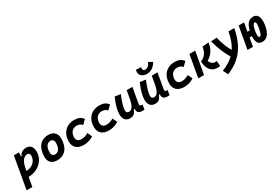

<svg xmlns="http://www.w3.org/2000/svg" viewBox="98 -2222 5653 3880"><g transform="rotate(-30 2924.5 -282.5)"><path d="M123 224.6 160.6 9.8C387.7 4.9 557.1 -148.9 557.1 -351.6C557.1 -463.9 503.4 -527.3 410.2 -527.3C332.5 -527.3 272 -490.2 246.1 -424.3H233.4L238.8 -517.6H119.1L-11.2 224.6ZM183.1 -115.7 195.8 -189.9C224.1 -338.4 294.9 -401.9 360.4 -401.9C399.4 -401.9 421.9 -377.9 421.9 -335C421.9 -212.4 319.8 -119.1 183.1 -115.7Z M831.1 9.8C1012.2 9.8 1119.1 -118.2 1119.1 -335C1119.1 -456.1 1047.4 -527.3 925.8 -527.3C744.6 -527.3 637.7 -397.5 637.7 -177.7C637.7 -60.1 709.5 9.8 831.1 9.8ZM854.5 -115.7C803.7 -115.7 773.9 -148.4 773.9 -203.6C773.9 -328.1 822.8 -401.9 904.8 -401.9C954.1 -401.9 982.9 -369.1 982.9 -314C982.9 -189.5 935.1 -115.7 854.5 -115.7Z M1469.2 -115.7C1397 -115.7 1355 -153.8 1354.5 -220.2C1355 -329.6 1418 -401.9 1514.6 -401.9C1570.8 -401.9 1608.4 -385.3 1640.1 -347.2L1730.5 -434.6C1686 -499.5 1625.5 -527.3 1528.3 -527.3C1341.8 -527.3 1219.2 -397.5 1219.2 -199.7C1219.2 -66.9 1305.2 9.8 1455.1 9.8C1537.1 9.8 1618.7 -17.1 1680.2 -58.1L1630.4 -165.5C1586.4 -135.7 1527.8 -115.7 1469.2 -115.7Z M2055.2 -115.7C1982.9 -115.7 1940.9 -153.8 1940.4 -220.2C1940.9 -329.6 2003.9 -401.9 2100.6 -401.9C2156.7 -401.9 2194.3 -385.3 2226.1 -347.2L2316.4 -434.6C2272 -499.5 2211.4 -527.3 2114.3 -527.3C1927.7 -527.3 1805.2 -397.5 1805.2 -199.7C1805.2 -66.9 1891.1 9.8 2041 9.8C2123 9.8 2204.6 -17.1 2266.1 -58.1L2216.3 -165.5C2172.4 -135.7 2113.8 -115.7 2055.2 -115.7Z M2530.8 10.3C2619.1 10.3 2655.3 -34.7 2683.1 -109.4H2703.6C2697.8 -32.7 2733.9 4.9 2812.5 4.9H2865.7L2885.3 -106.9H2861.8C2825.7 -106.9 2816.4 -120.6 2824.2 -166.5L2885.7 -517.6H2752L2717.8 -325.2V-325.7C2691.4 -189.5 2649.4 -115.2 2577.1 -115.2C2537.6 -115.2 2515.1 -137.7 2515.1 -176.8C2515.1 -246.1 2543.9 -345.2 2609.9 -508.3L2477.1 -527.3C2408.7 -367.7 2379.9 -259.3 2379.9 -164.6C2379.9 -53.7 2434.6 10.3 2530.8 10.3Z M3116.7 10.3C3205.1 10.3 3241.2 -34.7 3269 -109.4H3289.6C3283.7 -32.7 3319.8 4.9 3398.4 4.9H3451.7L3471.2 -106.9H3447.8C3411.6 -106.9 3402.3 -120.6 3410.2 -166.5L3471.7 -517.6H3337.9L3303.7 -325.2V-325.7C3277.3 -189.5 3235.4 -115.2 3163.1 -115.2C3123.5 -115.2 3101.1 -137.7 3101.1 -176.8C3101.1 -246.1 3129.9 -345.2 3195.8 -508.3L3063 -527.3C2994.6 -367.7 2965.8 -259.3 2965.8 -164.6C2965.8 -53.7 3020.5 10.3 3116.7 10.3ZM3272.9 -595.7C3346.2 -595.7 3436.5 -629.9 3501 -743.2L3411.1 -796.4C3383.8 -723.6 3330.6 -687.5 3286.1 -687.5C3248 -687.5 3232.9 -713.9 3232.9 -744.6C3232.9 -755.4 3234.9 -765.1 3237.3 -775.4L3122.6 -780.8C3114.7 -763.2 3110.8 -744.6 3110.8 -727.1C3110.8 -652.8 3178.2 -595.7 3272.9 -595.7Z M3813 -115.7C3740.7 -115.7 3698.7 -153.8 3698.2 -220.2C3698.7 -329.6 3761.7 -401.9 3858.4 -401.9C3914.6 -401.9 3952.1 -385.3 3983.9 -347.2L4074.2 -434.6C4029.8 -499.5 3969.2 -527.3 3872.1 -527.3C3685.5 -527.3 3563 -397.5 3563 -199.7C3563 -66.9 3648.9 9.8 3798.8 9.8C3880.9 9.8 3962.4 -17.1 4023.9 -58.1L3974.1 -165.5C3930.2 -135.7 3871.6 -115.7 3813 -115.7Z M4566.4 9.8C4595.7 9.8 4613.3 7.8 4632.8 3.4L4623 -115.2C4614.3 -115.7 4609.4 -115.2 4603 -115.2C4598.1 -114.7 4592.3 -114.7 4583.5 -114.7C4551.3 -114.7 4493.7 -130.4 4466.8 -213.9C4537.1 -255.4 4640.6 -333 4668.5 -527.3L4519.5 -512.7C4502.4 -393.6 4451.7 -311 4341.8 -267.6C4351.1 -68.4 4451.7 9.8 4566.4 9.8ZM4125 0H4259.3L4350.6 -517.6H4216.3Z M4689 230.5C5016.6 96.2 5188 -127.4 5262.7 -517.6H5127.4C5101.6 -374 5060.5 -256.8 4997.1 -160.6C4940.9 -252.9 4894 -374.5 4856.9 -527.3L4721.7 -517.6C4774.9 -327.6 4837.4 -175.3 4911.1 -57.1C4838.9 13.2 4747.1 69.8 4630.4 115.7Z M5615.2 9.8C5712.4 9.8 5794.4 -54.2 5827.6 -241.7C5834 -277.8 5837.4 -313 5837.4 -345.2C5837.4 -450.2 5801.3 -527.3 5703.6 -527.3C5613.8 -527.3 5544.4 -471.2 5508.8 -319.8H5457L5491.7 -517.6H5364.7L5273.4 0H5400.4L5435.5 -198.2H5490.2C5489.7 -187 5489.3 -175.3 5489.3 -164.6C5489.3 -65.4 5520.5 9.8 5615.2 9.8ZM5618.7 -107.9C5597.2 -107.9 5590.8 -134.8 5590.8 -168.5C5590.8 -193.8 5593.8 -223.6 5598.1 -249C5622.1 -386.7 5650.9 -409.7 5675.8 -409.7C5695.8 -409.7 5702.6 -386.2 5702.6 -355.5C5702.6 -328.1 5698.2 -294.4 5693.4 -266.6C5669.9 -125.5 5639.6 -107.9 5618.7 -107.9Z"/></g></svg>

Font: Cascadia Code
Style: Bold Italic
Weight: 700
Italic angle: -10°
Monospace: yes
Designer: Aaron Bell
Foundry: Saja Typeworks
Version: Version 2404.023